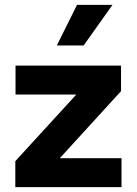

<svg xmlns="http://www.w3.org/2000/svg" viewBox="-20 -770 563 790"><path d="M296.9 -750H442.9L324.2 -583H213.9ZM43 -106.9 293.9 -380.9H43.9V-500H478V-395L226.1 -119.1H480V0H43Z"/></svg>

Font: Oakes Grotesk Bold
Style: Regular
Weight: 700
Designer: Samuel Oakes
Foundry: Samuel Oakes
Version: Version 1.000;PS 001.000;hotconv 1.0.88;makeotf.lib2.5.64775